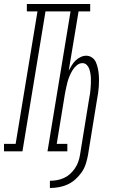

<svg xmlns="http://www.w3.org/2000/svg" viewBox="-63 -755 583 958"><path d="M186 183V147Q203 147 220.5 144Q238 141 255 133.5Q272 126 286 113.5Q300 101 310.5 85.5Q321 70 327 53.5Q333 37 336 19L382 -264Q385 -277 386.5 -289.5Q388 -302 389 -314.5Q390 -327 390.5 -339.5Q391 -352 390.5 -364.5Q390 -377 388 -389Q386 -401 382 -412Q378 -423 369.5 -431.5Q361 -440 348 -440Q333 -440 320 -429Q307 -418 298.5 -404Q290 -390 284 -375.5Q278 -361 274 -346.5Q270 -332 267 -317Q264 -302 261 -287L220 -37H273V0H174L289 -698H164L49 0H-43V-37H15L124 -698H71V-735H387V-698H329L280 -403Q287 -416 295 -429Q303 -442 313.5 -452.5Q324 -463 338.5 -470Q353 -477 367 -477Q383 -477 396 -468Q409 -459 415 -445.5Q421 -432 424.5 -417Q428 -402 429.5 -386.5Q431 -371 431 -355Q431 -339 430 -323Q429 -307 426.5 -290.5Q424 -274 421 -258L376 19Q372 41 365 63Q358 85 344.5 104.5Q331 124 313 140Q295 156 274 165.5Q253 175 230.5 179Q208 183 186 183Z"/></svg>

Font: Iosevka Curly Slab Extralight
Style: Italic
Weight: 200
Italic angle: -9°
Monospace: yes
Designer: Belleve Invis
Foundry: Belleve Invis
Version: Version 22.1.2; ttfautohint (v1.8.4)